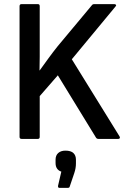

<svg xmlns="http://www.w3.org/2000/svg" viewBox="-20 -675 615 933"><path d="M85 0Q75 0 75 -10V-645Q75 -655 85 -655H164Q173 -655 173 -645V-463Q173 -433 173 -399Q173 -365 172 -333H173Q194 -362 215 -391Q236 -420 260 -450L426 -649Q430 -655 438 -655H535Q541 -655 543.5 -651.5Q546 -648 541 -643L329 -387L561 -12Q564 -7 562 -3.5Q560 0 555 0H458Q450 0 446 -7L261 -309L173 -208V-10Q173 0 164 0ZM269 238Q261 238 262 228L278 159Q265 155 257.5 144.5Q250 134 250 117V101Q250 80 263 68.5Q276 57 298 57Q324 57 336.5 68.5Q349 80 349 101V119Q349 131 347 142.5Q345 154 341 166L319 231Q318 238 309 238Z"/></svg>

Font: Sofia Sans Semi Condensed SemiBold
Style: Regular
Weight: 600
Designer: Botio Nikoltchev, Ani Petrova
Foundry: lettersoup
Version: Version 4.100